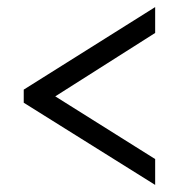

<svg xmlns="http://www.w3.org/2000/svg" viewBox="-20 -629 505 542"><path d="M418 -107 47 -339V-376L418 -609V-536L136 -357L418 -180Z"/></svg>

Font: Noto Serif Condensed SemiBold
Style: Regular
Weight: 600
Width: 3
Designer: Monotype Design Team
Foundry: Monotype Imaging Inc.
Version: Version 2.013